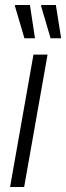

<svg xmlns="http://www.w3.org/2000/svg" viewBox="-20 -743 263 763"><path d="M20 0 113 -526H169L76 0ZM181 -591 143 -720 145 -723H202L223 -591ZM77 -591 39 -720 41 -723H99L119 -591Z"/></svg>

Font: Archivo SemiCondensed ExtraLight
Style: Italic
Weight: 250
Width: 4
Italic angle: -10°
Designer: Hector Gatti
Foundry: Omnibus-Type
Version: Version 2.001